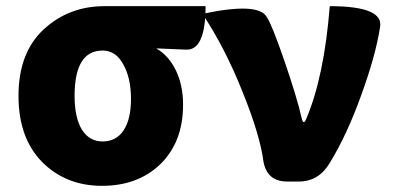

<svg xmlns="http://www.w3.org/2000/svg" viewBox="-20 -589 1285 623"><path d="M117 -63Q40 -141 40 -278Q40 -417 121 -493Q203 -569 319 -569H647Q647 -423 582 -428L487 -432Q528 -408 551 -360Q574 -312 574 -249Q574 -129 501 -57Q428 14 311 14Q194 14 117 -63ZM313 -130Q357 -130 381 -166Q405 -202 405 -268Q405 -336 380 -380Q356 -425 313 -425Q222 -425 222 -278Q222 -207 246 -168Q270 -130 313 -130Z M912 0Q847 0 835 -64Q824 -150 767 -291Q711 -432 637 -544Q820 -583 846 -533Q862 -510 903 -391Q944 -272 959 -205Q965 -181 974 -204Q1032 -341 1050 -569Q1227 -569 1213 -500Q1199 -409 1152 -280Q1106 -152 1051 -62Q1015 0 950 0Z"/></svg>

Font: Swei Half Moon CJK SC
Style: Black
Weight: 900
Version: Version 2.071